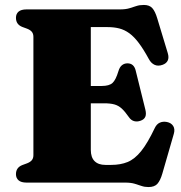

<svg xmlns="http://www.w3.org/2000/svg" viewBox="-20 -738 732 776"><path d="M259 -390.5H390.5Q421.5 -390.5 434.8 -402.8Q448 -415 458.5 -450Q463.5 -467 473 -474.5Q482.5 -482 495 -482Q521.5 -482 528.5 -452.5L567.5 -295Q572 -276.5 567.2 -265.8Q562.5 -255 548 -250Q534 -245 521.8 -248.5Q509.5 -252 501 -264.5Q485 -287.5 471.8 -299.5Q458.5 -311.5 442.2 -316Q426 -320.5 400 -320.5H259ZM44.5 -666Q44.5 -682 55 -691Q65.5 -700 87.5 -700H464.5Q487.5 -700 502.5 -704.5Q517.5 -709 530.8 -713.5Q544 -718 561.5 -718Q584 -718 595.5 -705.2Q607 -692.5 615.5 -664L658 -523.5Q663.5 -505.5 658 -493.5Q652.5 -481.5 637 -476Q619 -469.5 604.8 -476Q590.5 -482.5 581.5 -499.5Q560 -539 541 -564.2Q522 -589.5 502.8 -603.5Q483.5 -617.5 462.2 -623Q441 -628.5 414.5 -628.5H347V-132.5Q347 -102 362.2 -86.8Q377.5 -71.5 406 -71.5H429.5Q467 -71.5 495.8 -83.2Q524.5 -95 550.5 -127.2Q576.5 -159.5 605.5 -220.5Q613 -236.5 625.8 -242.2Q638.5 -248 654.5 -245Q672 -241.5 680 -228.8Q688 -216 682.5 -197L636 -36Q628 -8.5 616.2 4.8Q604.5 18 580 18Q564.5 18 551.8 13.5Q539 9 523.8 4.5Q508.5 0 485.5 0H87.5Q65.5 0 55 -9.2Q44.5 -18.5 44.5 -34Q44.5 -61 70.5 -71L89.5 -78Q102.5 -83 108.8 -90.8Q115 -98.5 115 -111V-589Q115 -601.5 108.8 -609.2Q102.5 -617 89.5 -622L70.5 -629Q44.5 -639 44.5 -666Z"/></svg>

Font: Fraunces
Style: Regular
Weight: 900
Version: Version 1.000;[b76b70a41]